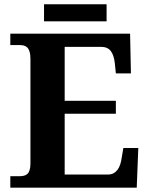

<svg xmlns="http://www.w3.org/2000/svg" viewBox="-20 -870 693 890"><path d="M279.8 -61H480Q495.1 -61 505.9 -66.7Q516.6 -72.3 524.4 -82.5Q532.2 -92.8 536.9 -106.7Q541.5 -120.6 543.9 -137.2L551.8 -184.1H621.1L613.8 0H27.8V-53.2H69.8Q80.6 -53.2 89.8 -55.2Q99.1 -57.1 106.2 -63.2Q113.3 -69.3 117.2 -81.3Q121.1 -93.3 121.1 -112.8V-596.2Q121.1 -617.7 117.2 -630.4Q113.3 -643.1 106.4 -649.9Q99.6 -656.7 90.3 -658.9Q81.1 -661.1 69.8 -661.1H27.8V-713.9H583L586.9 -529.8H517.1L512.2 -577.1Q508.3 -613.8 493.7 -633.3Q479 -652.8 448.2 -652.8H279.8V-402.8H517.1V-342.8H279.8ZM474.1 -771H184.1V-850.1H474.1Z"/></svg>

Font: Droids
Style: b
Weight: 700
Foundry: Ascender Corporation
Version: Version 1.00 build 113